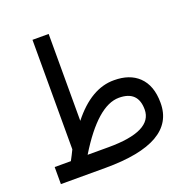

<svg xmlns="http://www.w3.org/2000/svg" viewBox="-115 -715 768 814"><g transform="rotate(-20 269.0 -308.0)"><path d="M192 -224Q282 -338 385 -337Q455 -337 495 -299Q538 -258 538 -180Q539 0 224 0H23V-77H96Q108 -99 119 -122V-616H192ZM172 -78H266Q465 -78 465 -176Q465 -260 379 -260Q283 -260 172 -78Z"/></g></svg>

Font: Vazir Code FD
Style: Code-FD
Weight: 400
Foundry: DejaVu fonts team - Redesigned by Saber Rastikerdar
Version: Version 1.1.2